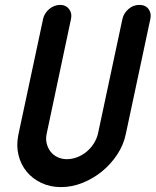

<svg xmlns="http://www.w3.org/2000/svg" viewBox="-20 -755 635 784"><path d="M171 -211Q166 -189 170.5 -170Q175 -151 186 -136.5Q197 -122 214.5 -113.5Q232 -105 253 -105Q274 -105 295 -113Q316 -121 333.5 -135.5Q351 -150 363 -169Q375 -188 380 -209L480 -678Q485 -701 504.5 -718Q524 -735 549 -735Q574 -735 586.5 -718Q599 -701 594 -678L494 -209Q485 -164 459 -124.5Q433 -85 397 -55.5Q361 -26 317.5 -8.5Q274 9 229 9Q185 9 149 -8Q113 -25 89 -54Q65 -83 55.5 -122Q46 -161 55 -205L156 -678Q161 -701 181 -718Q201 -735 226 -735Q249 -735 262 -718Q275 -701 270 -678Z"/></svg>

Font: VDS
Style: Bold Italic
Weight: 700
Designer: artmaker
Foundry: artmaker
Version: Version 1.000 2009 initial release